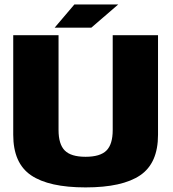

<svg xmlns="http://www.w3.org/2000/svg" viewBox="-20 -832 772 856"><path d="M361.5 3.5Q525.5 3.5 605 -50.5Q684.5 -104.5 684.5 -231V-675H482.5V-252.5Q482.5 -188.5 454.5 -160.8Q426.5 -133 361.5 -133Q296.5 -133 268.8 -161Q241 -189 241 -252.5V-675H39V-231Q39 -104.5 118.5 -50.5Q198 3.5 361.5 3.5ZM299.5 -708.5H387L507 -812H388.5ZM223.5 -708.5H311.5L426 -812H311.5Z"/></svg>

Font: Anybody Thin ExtraBold
Style: Regular
Weight: 800
Version: Version 1.113;gftools[0.9.25]